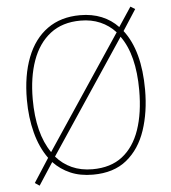

<svg xmlns="http://www.w3.org/2000/svg" viewBox="-55 -794 784 882"><g transform="rotate(-5 337.5 -352.5)"><path d="M613 -358Q613 -255 585 -171.5Q557 -88 497 -39Q437 10 341 10Q282 10 237 -9.5Q192 -29 159 -64L92 39L71 25L142 -85Q105 -136 86.5 -206.5Q68 -277 68 -359Q68 -471 100 -553.5Q132 -636 194 -680.5Q256 -725 345 -725Q400 -725 444 -707Q488 -689 520 -655L579 -744L600 -731L538 -635Q613 -538 613 -358ZM95 -359Q95 -201 158 -110L506 -632Q476 -665 435.5 -682.5Q395 -700 345 -700Q261 -700 205.5 -657Q150 -614 122.5 -537.5Q95 -461 95 -359ZM586 -358Q586 -522 522 -610L174 -88Q204 -53 246 -34Q288 -15 341 -15Q425 -15 479 -57Q533 -99 559.5 -176Q586 -253 586 -358Z"/></g></svg>

Font: Noto Sans Telugu SemiCondensed Thin
Style: Regular
Weight: 100
Width: 4
Designer: Jelle Bosma - Monotype Design Team
Foundry: Monotype Imaging Inc.
Version: Version 2.005; ttfautohint (v1.8.4.7-5d5b)